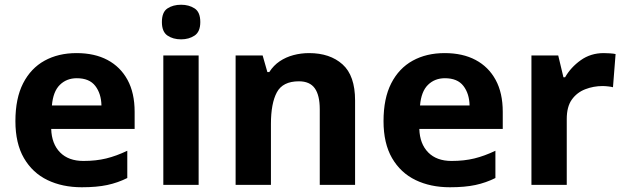

<svg xmlns="http://www.w3.org/2000/svg" viewBox="-20 -780 2638 810"><path d="M303 -556Q379 -556 433.5 -527Q488 -498 518 -443Q548 -388 548 -308V-236H196Q198 -173 233.5 -137Q269 -101 332 -101Q385 -101 428 -111.5Q471 -122 517 -144V-29Q477 -9 432.5 0.5Q388 10 325 10Q243 10 180 -20.5Q117 -51 81 -113Q45 -175 45 -269Q45 -365 77.5 -428.5Q110 -492 168 -524Q226 -556 303 -556ZM304 -450Q261 -450 232.5 -422Q204 -394 199 -335H408Q407 -385 382 -417.5Q357 -450 304 -450Z M818 -546V0H669V-546ZM744 -760Q777 -760 801 -744.5Q825 -729 825 -687Q825 -646 801 -630Q777 -614 744 -614Q710 -614 686.5 -630Q663 -646 663 -687Q663 -729 686.5 -744.5Q710 -760 744 -760Z M1284 -556Q1372 -556 1425 -508.5Q1478 -461 1478 -356V0H1329V-319Q1329 -378 1308 -407.5Q1287 -437 1241 -437Q1173 -437 1148 -390.5Q1123 -344 1123 -257V0H974V-546H1088L1108 -476H1116Q1134 -504 1160 -521.5Q1186 -539 1218 -547.5Q1250 -556 1284 -556Z M1856 -556Q1932 -556 1986.5 -527Q2041 -498 2071 -443Q2101 -388 2101 -308V-236H1749Q1751 -173 1786.5 -137Q1822 -101 1885 -101Q1938 -101 1981 -111.5Q2024 -122 2070 -144V-29Q2030 -9 1985.5 0.5Q1941 10 1878 10Q1796 10 1733 -20.5Q1670 -51 1634 -113Q1598 -175 1598 -269Q1598 -365 1630.5 -428.5Q1663 -492 1721 -524Q1779 -556 1856 -556ZM1857 -450Q1814 -450 1785.5 -422Q1757 -394 1752 -335H1961Q1960 -385 1935 -417.5Q1910 -450 1857 -450Z M2527 -556Q2538 -556 2553 -555Q2568 -554 2577 -552L2566 -412Q2559 -414 2545.5 -415.5Q2532 -417 2522 -417Q2484 -417 2449 -403.5Q2414 -390 2392.5 -360Q2371 -330 2371 -278V0H2222V-546H2335L2357 -454H2364Q2388 -496 2430 -526Q2472 -556 2527 -556Z"/></svg>

Font: Noto Sans Cham
Style: Bold
Weight: 700
Version: Version 2.002